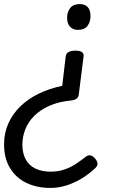

<svg xmlns="http://www.w3.org/2000/svg" viewBox="-61 -535 576 944"><path d="M310 -286Q331 -286 341.5 -279Q352 -272 350 -258L326 -68Q324 -56 315 -49.5Q306 -43 289 -41Q227 -35 182 -15Q137 5 107.5 34.5Q78 64 63.5 100.5Q49 137 49 177Q49 217 64.5 247Q80 277 111.5 293Q143 309 188 309Q227 309 258.5 297.5Q290 286 315 269Q340 252 359 237Q372 226 384 229Q396 232 407 245Q418 258 418.5 269.5Q419 281 407 292Q374 323 337.5 344.5Q301 366 263 377.5Q225 389 188 389Q120 389 68.5 364Q17 339 -12 291Q-41 243 -41 175Q-41 119 -20 72Q1 25 39 -12Q77 -49 129.5 -74.5Q182 -100 245 -113L262 -258Q264 -272 276 -279Q288 -286 310 -286ZM331 -515Q356 -515 370 -500.5Q384 -486 384 -456Q384 -427 369 -407.5Q354 -388 322 -388Q298 -388 283.5 -403.5Q269 -419 269 -447Q269 -477 284.5 -496Q300 -515 331 -515Z"/></svg>

Font: Playwrite GB S
Style: Italic
Weight: 400
Italic angle: -7°
Designer: Veronika Burian, José Scaglione
Foundry: TypeTogether
Version: Version 1.000